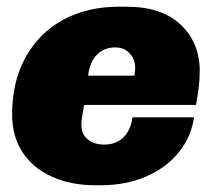

<svg xmlns="http://www.w3.org/2000/svg" viewBox="-20 -541 640 571"><path d="M574 -330Q574 -305 571 -281Q568 -257 563 -229H230Q222 -185 222 -170Q222 -142 241 -126.5Q260 -111 290 -111Q325 -111 347 -132.5Q369 -154 374 -192H557Q549 -135 512.5 -89Q476 -43 415.5 -16.5Q355 10 279 10H264Q192 10 135.5 -15Q79 -40 47.5 -87.5Q16 -135 16 -200Q16 -299 56.5 -371.5Q97 -444 168.5 -482.5Q240 -521 332 -521H357Q461 -521 517.5 -467.5Q574 -414 574 -330ZM242 -316H380Q380 -319 381 -325Q382 -331 382 -339Q382 -365 365.5 -382.5Q349 -400 323 -400Q290 -400 268.5 -378.5Q247 -357 242 -316Z"/></svg>

Font: Chivo Black Italic
Style: Regular
Weight: 900
Italic angle: -8.05°
Designer: Hector Gatti
Foundry: Omnibus-Type
Version: Version 1.007